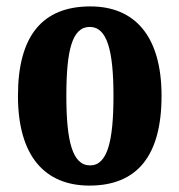

<svg xmlns="http://www.w3.org/2000/svg" viewBox="-20 -569 560 599"><path d="M259 10C407 10 484 -82 484 -270C484 -458 399 -549 262 -549C113 -549 36 -458 36 -270C36 -82 120 10 259 10ZM261 -53C206 -53 187 -128 187 -270C187 -412 205 -485 260 -485C314 -485 334 -412 334 -270C334 -128 315 -53 261 -53Z"/></svg>

Font: Noto Serif Lao ExtraCondensed ExtraBold
Style: Regular
Weight: 800
Width: 2
Designer: Monotype Design Team
Foundry: Monotype Imaging Inc.
Version: Version 2.003